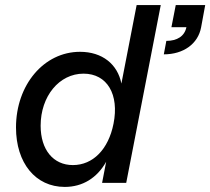

<svg xmlns="http://www.w3.org/2000/svg" viewBox="-20 -720 828 756"><path d="M635 -559 625 -506C702 -506 760 -547 772 -613L788 -700H672L655 -613H714C707 -578 678 -559 635 -559ZM235 16C305 16 362 -19 398 -83L382 0H477L613 -700H518L458 -391C443 -467 383 -516 295 -516C153 -516 43 -386 43 -218C43 -78 120 16 235 16ZM267 -70C190 -70 140 -130 140 -225C140 -341 213 -430 309 -430C402 -430 450 -348 427 -233C407 -132 346 -70 267 -70Z"/></svg>

Font: Uncut Sans Medium Italic
Style: Regular
Weight: 500
Italic angle: -11°
Designer: Kasper Nordkvist
Foundry: UNCUT.wtf
Version: Version 1.304;Glyphs 3.2 (3246)